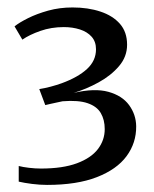

<svg xmlns="http://www.w3.org/2000/svg" viewBox="-20 -924 423 528"><path d="M109.5 -415.5Q90 -415.5 68.2 -418.2Q46.5 -421 31.5 -424.5V-467.5Q43 -464.5 60 -462.5Q77 -460.5 92.5 -460.5Q152.5 -460.5 191.5 -475Q230.5 -489.5 249.2 -514Q268 -538.5 268 -569Q268 -594.5 257.2 -613Q246.5 -631.5 221 -640.2Q195.5 -649 152 -645.5Q148 -644.5 138 -642.5Q128 -640.5 118.2 -638.2Q108.5 -636 104.5 -635L88 -679Q104 -681.5 119.8 -685.8Q135.5 -690 149.5 -695Q194.5 -711.5 219.2 -734.2Q244 -757 244 -788.5Q244 -809.5 232 -823Q220 -836.5 199.8 -843Q179.5 -849.5 155.5 -849.5Q121 -849.5 91 -839Q61 -828.5 41.5 -815L20 -851.5Q33 -862 57 -874Q81 -886 112.5 -894.8Q144 -903.5 179.5 -903.5Q222 -903.5 256 -892.2Q290 -881 309.8 -858.5Q329.5 -836 329.5 -801Q329.5 -768 307.2 -742Q285 -716 251.2 -697.5Q217.5 -679 182.5 -668.5Q240 -682 278 -671.5Q316 -661 335 -635Q354 -609 354.5 -577Q355 -531 328 -494.5Q301 -458 246.2 -436.8Q191.5 -415.5 109.5 -415.5Z"/></svg>

Font: Merriweather 24pt Light
Style: Regular
Weight: 300
Designer: Eben Sorkin
Foundry: Eben Sorkin
Version: Version 2.100